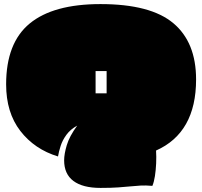

<svg xmlns="http://www.w3.org/2000/svg" viewBox="-20 -750 990 940"><path d="M472 170Q385 170 339.5 136Q294 102 294 35Q294 4 307 -39.5Q320 -83 358 -135Q325 -117 305.5 -90.5Q286 -64 277 -36Q268 -8 264 16Q149 -19 79.5 -109Q10 -199 10 -337Q10 -540 125.5 -635Q241 -730 472 -730Q717 -730 828.5 -636.5Q940 -543 940 -361Q940 -100 744 -13Q746 17 744.5 50Q743 83 738.5 112Q734 141 726 160Q693 157 668.5 158.5Q644 160 618.5 162.5Q593 165 559 167.5Q525 170 472 170ZM448 -293H502V-402H448Z"/></svg>

Font: Oi
Style: Regular
Weight: 400
Designer: Kostas Bartsokas, Mohamad Dakak
Foundry: Foundry5
Version: Version 4.000